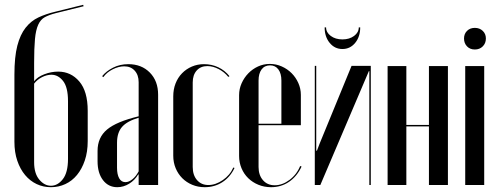

<svg xmlns="http://www.w3.org/2000/svg" viewBox="-20 -770 2078 799"><path d="M40 -180V-459Q40 -533 52 -579.5Q64 -626 86.5 -654.5Q109 -683 140 -697.5Q171 -712 209 -721L326 -750L328 -744L211 -715Q184 -708 166.5 -698.5Q149 -689 139 -667Q129 -645 125.5 -607.5Q122 -570 122 -508V-432Q136 -450 164.5 -461Q193 -472 222 -472Q275 -472 310 -431Q345 -390 345 -309V-183Q345 -138 333 -102.5Q321 -67 300.5 -42Q280 -17 252 -4Q224 9 192 9Q160 9 132.5 -4Q105 -17 84.5 -41.5Q64 -66 52 -101Q40 -136 40 -180ZM122 -422V-95Q122 -48 143.5 -22.5Q165 3 192 3Q220 3 241.5 -24.5Q263 -52 263 -109V-349Q263 -407 242.5 -433Q222 -459 194 -459Q175 -459 155 -449Q135 -439 122 -422Z M386 -142Q386 -198 425.5 -231Q465 -264 557 -286V-428Q557 -458 540.5 -476Q524 -494 497 -494Q474 -494 449 -481.5Q424 -469 410 -449L405 -453Q422 -474 450.5 -488.5Q479 -503 514 -503Q569 -503 603.5 -468Q638 -433 638 -376V0H557V-44H555Q541 -20 517.5 -5.5Q494 9 468 9Q431 9 408.5 -20.5Q386 -50 386 -99ZM502 -12Q516 -12 531 -24Q546 -36 557 -57V-280Q509 -266 488 -242Q467 -218 467 -176V-72Q467 -44 476 -28Q485 -12 502 -12Z M701 -369Q701 -398 710.5 -422.5Q720 -447 737.5 -465Q755 -483 778.5 -493Q802 -503 829 -503Q861 -503 888.5 -490Q916 -477 935 -453L930 -450Q914 -470 890 -482.5Q866 -495 843 -495Q815 -495 798.5 -476.5Q782 -458 782 -427V-75Q782 -41 800 -20.5Q818 0 847 0Q877 0 907 -20.5Q937 -41 951 -73L956 -71Q938 -33 905.5 -12Q873 9 832 9Q804 9 780 -1Q756 -11 738.5 -28.5Q721 -46 711 -70Q701 -94 701 -122Z M975 -374Q975 -400 985.5 -423.5Q996 -447 1013.5 -465Q1031 -483 1054 -493.5Q1077 -504 1103 -504Q1129 -504 1152.5 -493.5Q1176 -483 1193.5 -465.5Q1211 -448 1221.5 -424.5Q1232 -401 1232 -375V-249H1056V-75Q1056 -41 1074.5 -20Q1093 1 1123 1Q1155 1 1185 -21.5Q1215 -44 1229 -79L1235 -77Q1216 -36 1183 -13.5Q1150 9 1108 9Q1080 9 1055.5 -1Q1031 -11 1013 -28.5Q995 -46 985 -70Q975 -94 975 -121ZM1151 -255V-435Q1151 -464 1138.5 -481Q1126 -498 1104 -498Q1081 -498 1068.5 -481Q1056 -464 1056 -435V-255Z M1523 -496V0H1517V-474H1515L1313 0H1290V-496H1296V-143H1299L1310 -172L1443 -496ZM1473 -656H1479Q1479 -617 1458 -591.5Q1437 -566 1405 -566Q1373 -566 1352 -591.5Q1331 -617 1331 -656H1337Q1337 -635 1356.5 -620.5Q1376 -606 1405 -606Q1434 -606 1453.5 -620.5Q1473 -635 1473 -656Z M1671 -495V-250H1765V-495H1844V0H1765V-244H1671V0H1593V-495Z M1911 -610Q1911 -629 1923.5 -641.5Q1936 -654 1956 -654Q1976 -654 1989 -641.5Q2002 -629 2002 -610Q2002 -590 1989 -577Q1976 -564 1956 -564Q1936 -564 1923.5 -577Q1911 -590 1911 -610ZM1995 -495V0H1916V-495Z"/></svg>

Font: Moniqa SemBd Narrow Display
Style: Regular
Weight: 600
Width: 4
Designer: Rajesh Rajput
Foundry: Rajesh Rajput
Version: Version 1.000